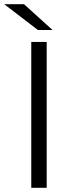

<svg xmlns="http://www.w3.org/2000/svg" viewBox="-36 -901 358 921"><path d="M114 0V-700H188V0ZM146 -757 -16 -881H79L216 -757Z"/></svg>

Font: Montserrat
Style: Regular
Weight: 400
Designer: Julieta Ulanovsky
Foundry: Julieta Ulanovsky
Version: Version 9.000; ttfautohint (v1.8.4.7-5d5b)